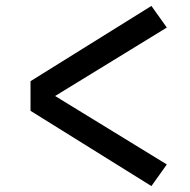

<svg xmlns="http://www.w3.org/2000/svg" viewBox="-20 -664 640 648"><path d="M491 -36 83 -290V-390L491 -644L543 -571L166 -340L543 -109Z"/></svg>

Font: Iosevka Semibold Extended
Style: Regular
Weight: 600
Width: 7
Monospace: yes
Designer: Belleve Invis
Foundry: Belleve Invis
Version: Version 32.5.0; ttfautohint (v1.8.4)